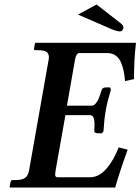

<svg xmlns="http://www.w3.org/2000/svg" viewBox="-20 -837 627 857"><path d="M24.9 0 22.9 -2 26.9 -23.9Q28.3 -33.2 36.1 -33.2H48.8Q78.1 -33.2 91.8 -43Q105.5 -52.7 109.9 -77.1L196.8 -568.8Q198.2 -574.2 198.2 -581.1Q198.2 -598.1 187.5 -605.5Q176.8 -612.8 151.9 -612.8H138.2Q130.4 -612.8 131.8 -621.1L136.2 -644L139.2 -646H586.9Q578.1 -571.3 578.1 -483.9L538.1 -475.1Q536.1 -498.5 532.7 -516.6Q529.3 -534.7 521.2 -555.7Q513.2 -576.7 497.3 -588.4Q481.4 -600.1 459 -600.1H334Q320.3 -600.1 314.9 -570.8L278.8 -365.2H387.2Q393.1 -365.2 397.9 -367.4Q402.8 -369.6 407.2 -375.2Q411.6 -380.9 414.6 -385.3Q417.5 -389.6 421.6 -400.1Q425.8 -410.6 427.7 -416.5Q429.7 -422.4 434.1 -436Q434.1 -439.5 439.2 -443.1Q444.3 -446.8 451.2 -446.8H471.2L475.1 -437Q458 -380.4 452.1 -344.2Q444.8 -302.7 441.9 -251L435.1 -242.2H415Q407.7 -242.2 403.8 -245.4Q399.9 -248.5 400.9 -252Q401.9 -262.2 401.9 -279.8Q401.9 -301.8 397.2 -312.5Q392.6 -323.2 379.9 -323.2H272L228 -75.2Q226.1 -60.5 226.1 -59.1Q226.1 -45.9 235.8 -45.9H382.8Q420.9 -45.9 453.9 -82.8Q486.8 -119.6 509.8 -179.2L549.8 -168.9Q515.1 -73.2 494.1 0ZM411.1 -816.9 519 -732.9Q530.8 -723.6 530.8 -713.9Q530.8 -708 526.9 -702.4Q522.9 -696.8 514.2 -696.8Q501 -696.8 473.1 -709L328.1 -772Z"/></svg>

Font: Linux Libertine
Style: Bold Italic
Weight: 700
Italic angle: -11.5°
Designer: Philipp H. Poll
Foundry: Philipp H. Poll
Version: Version 4.0.5